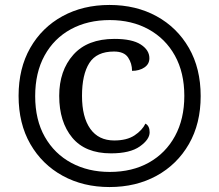

<svg xmlns="http://www.w3.org/2000/svg" viewBox="-20 -745 885 775"><path d="M422 10Q316 10 233 -35.5Q150 -81 102.5 -163.5Q55 -246 55 -358Q55 -469 102 -551.5Q149 -634 232 -679.5Q315 -725 422 -725Q529 -725 612 -679.5Q695 -634 742.5 -551.5Q790 -469 790 -357Q790 -246 742.5 -163.5Q695 -81 612 -35.5Q529 10 422 10ZM423 -51Q514 -51 581.5 -89Q649 -127 686.5 -196Q724 -265 724 -358Q724 -452 686 -520.5Q648 -589 580 -626.5Q512 -664 423 -664Q334 -664 266 -627Q198 -590 160 -521Q122 -452 122 -357Q122 -261 161 -192.5Q200 -124 268 -87.5Q336 -51 423 -51ZM428 -126Q324 -126 271.5 -189.5Q219 -253 219 -358Q219 -460 276 -524Q333 -588 442 -588Q513 -588 548 -565.5Q583 -543 583 -510Q583 -486 562.5 -472.5Q542 -459 513 -459Q513 -489 497 -513Q481 -537 440 -537Q370 -537 340.5 -490.5Q311 -444 311 -358Q311 -272 344.5 -225Q378 -178 441 -178Q492 -178 523 -198.5Q554 -219 567 -246Q584 -237 584 -211Q584 -182 544.5 -154Q505 -126 428 -126Z"/></svg>

Font: Noto Serif
Style: Bold
Weight: 700
Designer: Monotype Design Team
Foundry: Monotype Imaging Inc.
Version: Version 2.014